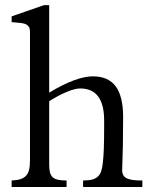

<svg xmlns="http://www.w3.org/2000/svg" viewBox="-20 -746 603 766"><path d="M547.9 0H311.5V-25.9Q334 -25.9 348.1 -29.8Q362.3 -33.7 371.1 -42.2Q379.9 -50.8 384.3 -64.9Q388.7 -79.1 390.6 -99.6Q393.1 -120.1 394.3 -155Q395.5 -189.9 395.5 -241.2V-265.1Q395.5 -393.1 299.8 -393.1Q279.3 -393.1 246.3 -379.4Q213.4 -365.7 176.3 -342.3V-87.4Q176.3 -69.8 179.4 -57.9Q182.6 -45.9 190.4 -38.8Q198.2 -31.7 211.7 -28.8Q225.1 -25.9 245.6 -25.9V0H26.4V-25.9Q47.4 -26.9 61.3 -31.2Q75.2 -35.6 83.7 -44.7Q92.3 -53.7 95.9 -68.6Q99.6 -83.5 99.6 -106V-619.1Q99.6 -633.3 94.2 -640.4Q88.9 -647.5 79.1 -650.9Q69.3 -654.3 55.9 -655Q42.5 -655.8 26.4 -657.7V-680.7L155.8 -725.6H176.3V-376.5Q232.4 -410.2 275.4 -425.8Q318.4 -441.4 350.6 -441.4Q412.1 -441.4 441.7 -401.4Q471.2 -361.3 471.2 -279.3Q471.2 -218.3 470.2 -165Q469.2 -111.8 467.3 -63Q468.3 -52.7 472.7 -45.7Q477.1 -38.6 486.6 -34.2Q496.1 -29.8 511 -27.8Q525.9 -25.9 547.9 -25.9Z"/></svg>

Font: HM XNiloofar
Style: Regular
Weight: 400
Designer: Hossein Movahhedian
Version: Version 2.8, 2015